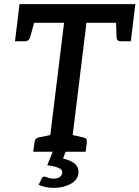

<svg xmlns="http://www.w3.org/2000/svg" viewBox="-20 -739 679 935"><path d="M215 0 292 -628H64L75 -719H639L628 -628H401L324 0ZM142 0 148 -46Q149 -56 154.5 -62Q160 -68 170 -70L242 -85L243 0ZM296 0 317 -85 385 -70Q396 -68 400 -62Q404 -56 403 -46L397 0ZM544 -653 628 -628 617 -538H569Q559 -538 553.5 -542.5Q548 -547 548 -558ZM153 -653 127 -558Q123 -547 116.5 -542.5Q110 -538 101 -538H53L64 -628ZM240 176Q220 176 202 172Q184 168 168 161L183 131Q187 121 196 121Q202 121 213 126Q224 131 240 131Q260 131 270.5 123.5Q281 116 283 104Q285 91 275 84Q265 77 247.5 72.5Q230 68 210 66L239 -6H302L287 33Q329 43 347 60.5Q365 78 362 105Q358 139 322.5 157.5Q287 176 240 176Z"/></svg>

Font: Aleo Medium
Style: Italic
Weight: 500
Italic angle: -7°
Designer: Alessio Laiso
Foundry: Alessio Laiso
Version: Version 2.001;gftools[0.9.29]